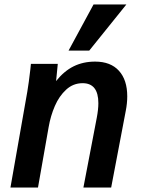

<svg xmlns="http://www.w3.org/2000/svg" viewBox="-20 -834 640 854"><path d="M115 -525.5Q115.5 -532.5 117.5 -550H237L229.5 -473.5Q265 -518 307.5 -539Q350 -560 403 -560Q472 -560 509 -519.2Q546 -478.5 546 -405.5Q546 -374.5 539.5 -341.5L474.5 0H351L410.5 -310.5Q417.5 -347.5 417.5 -375Q417.5 -464 347.5 -464Q305.5 -464 274.2 -435.2Q243 -406.5 224 -362.5Q205 -318.5 196.5 -269.5L149 0H26.5L101.5 -426.5Q108 -464.5 115 -525.5ZM285 -609 396 -814H542L377 -609Z"/></svg>

Font: JuliaMono BoldItalic
Style: Regular
Weight: 700
Italic angle: -9°
Monospace: yes
Designer: cormullion
Foundry: corm
Version: Version 0.049; ttfautohint (v1.8.4)